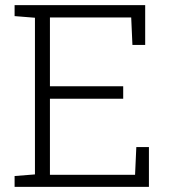

<svg xmlns="http://www.w3.org/2000/svg" viewBox="-20 -731 668 751"><path d="M562.5 -155.8V0H37.1V-42.5L116.7 -48.8V-661.6L37.1 -668V-710.9H547.9V-555.2H498L493.2 -662.6H175.3V-393.6H461.9V-344.7H175.3V-47.4H508.3L513.2 -155.8Z"/></svg>

Font: Hanuman Light
Style: Regular
Weight: 300
Designer: Danh Hong
Version: Version 8.002; ttfautohint (v1.8.3)